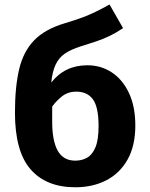

<svg xmlns="http://www.w3.org/2000/svg" viewBox="-20 -798 655 836"><path d="M456.9 -778.5 515.9 -675.4Q486.7 -655.9 459.5 -642.6Q432.3 -629.2 401.5 -618.7Q370.8 -608.2 330.8 -595.9Q288.7 -582.6 262.3 -564.4Q235.9 -546.2 222.1 -516.4Q208.2 -486.7 203.1 -438.5Q262.1 -513.8 360.5 -513.8Q419.5 -513.8 466.7 -482.8Q513.8 -451.8 541.5 -393.1Q569.2 -334.4 569.2 -251.3Q569.2 -163.1 535.4 -103.1Q501.5 -43.1 442.6 -12.8Q383.6 17.4 307.7 17.4Q181.5 17.4 113.3 -60.5Q45.1 -138.5 45.1 -307.2Q45.1 -420 63.6 -497.4Q82.1 -574.9 129.5 -623.3Q176.9 -671.8 264.1 -697.4Q307.2 -710.3 337.4 -721.5Q367.7 -732.8 395.4 -746.2Q423.1 -759.5 456.9 -778.5ZM207.2 -268.7Q207.2 -184.6 231.5 -141.5Q255.9 -98.5 307.7 -98.5Q336.4 -98.5 359.2 -111.3Q382.1 -124.1 395.6 -156.7Q409.2 -189.2 409.2 -249.2Q409.2 -331.8 384.6 -365.4Q360 -399 312.3 -399Q275.9 -399 250 -378.5Q224.1 -357.9 207.2 -333.8Z"/></svg>

Font: FiraCode Nerd Font
Style: Bold
Weight: 700
Designer: Carrois Corporate, Edenspiekermann AG, Nikita Prokopov
Foundry: Carrois Corporate, Edenspiekermann AG, Nikita Prokopov
Version: Version 6.002;Nerd Fonts 2.1.0